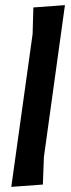

<svg xmlns="http://www.w3.org/2000/svg" viewBox="-20 -724 278 748"><path d="M233 -704 151 -112 147 -5 24 4 107 -591 110 -695Z"/></svg>

Font: Alegreya Sans
Style: Bold Italic
Weight: 700
Italic angle: -7°
Designer: Juan Pablo del Peral
Foundry: Huerta Tipografica
Version: Version 2.007